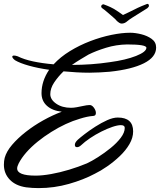

<svg xmlns="http://www.w3.org/2000/svg" viewBox="-37 -866 821 985"><path d="M719 -846Q727 -846 727 -836Q727 -831 719 -824Q705 -815 684 -802Q663 -789 644 -777Q625 -765 617 -758Q603 -745 587 -745Q581 -745 574 -749.5Q567 -754 563 -758Q558 -765 544 -777Q530 -789 514.5 -802.5Q499 -816 486 -825Q482 -829 482 -833Q482 -838 486 -841Q490 -844 494 -844Q499 -842 513.5 -836.5Q528 -831 548 -820Q560 -813 570.5 -805.5Q581 -798 594 -789Q608 -796 623.5 -803Q639 -810 650 -816Q669 -826 690.5 -835Q712 -844 718 -846ZM161 99Q145 99 129 98Q113 97 97 95Q43 87 13 55.5Q-17 24 -17 -21Q-17 -40 -13 -56Q-4 -89 25 -123Q54 -157 95.5 -189.5Q137 -222 184.5 -248.5Q232 -275 280 -293Q232 -298 204 -323Q176 -348 176 -388Q176 -450 215 -508Q158 -516 111.5 -529Q65 -542 40 -557Q26 -568 26 -575Q26 -581 35 -581Q43 -581 54 -577Q86 -561 133 -551Q180 -541 238 -536Q273 -574 322 -604Q371 -634 426 -655Q481 -676 534.5 -687Q588 -698 631 -698Q656 -698 687 -690.5Q718 -683 741 -666.5Q764 -650 764 -622Q764 -573 701.5 -541.5Q639 -510 526 -498Q501 -496 474 -494.5Q447 -493 421 -493Q388 -493 354.5 -495Q321 -497 289 -500Q261 -473 241 -443Q221 -413 221 -383Q221 -355 251.5 -334Q282 -313 327 -313Q341 -313 357 -316Q373 -319 387 -322Q410 -327 420 -327Q433 -329 444 -314.5Q455 -300 455 -286Q455 -271 439 -271Q425 -270 408.5 -266.5Q392 -263 373 -257Q301 -236 226 -189Q207 -177 190 -165Q173 -153 157 -140Q88 -84 59 -28Q51 -12 51 -2Q51 35 146 35Q180 35 225 27Q270 19 318 4.5Q366 -10 409 -28Q433 -39 466 -60Q499 -81 530.5 -106.5Q562 -132 582.5 -159Q603 -186 603 -210Q603 -224 583 -224Q566 -224 539.5 -215Q513 -206 483 -191Q453 -176 425.5 -157.5Q398 -139 378 -120Q368 -111 358 -111Q347 -111 347 -123Q347 -135 362 -149Q374 -160 398 -178.5Q422 -197 452.5 -216.5Q483 -236 513 -249.5Q543 -263 567 -263Q646 -263 646 -192Q646 -159 627 -126.5Q608 -94 577.5 -65Q547 -36 513 -12.5Q479 11 450 25Q392 56 316.5 77.5Q241 99 161 99ZM417 -586Q400 -576 377.5 -562.5Q355 -549 332 -533Q433 -533 526 -547Q608 -558 661 -579Q714 -600 714 -621Q714 -638 615 -638Q559 -637 507 -621Q455 -605 417 -586Z"/></svg>

Font: Birthstone Bounce Medium
Style: Regular
Weight: 500
Designer: Robert E. Leuschke
Foundry: Rob Leuschke
Version: Version 1.010; ttfautohint (v1.8.3)